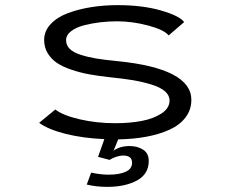

<svg xmlns="http://www.w3.org/2000/svg" viewBox="-20 -532 890 748"><path d="M407.5 91 362 79 386.5 10Q303.5 6.5 235.8 -10.5Q168 -27.5 132.5 -53.5L195.5 -105.5Q224.5 -82.5 290.5 -67.2Q356.5 -52 428.5 -52Q485.5 -52 531.8 -60.8Q578 -69.5 609.2 -90Q640.5 -110.5 640.5 -140.5Q640.5 -161 622.5 -176.5Q604.5 -192 570.5 -202.5Q536.5 -213 498.2 -219.5Q460 -226 408.5 -231Q363 -236 327.5 -242.5Q292 -249 258 -260.5Q224 -272 201.5 -287.2Q179 -302.5 165.5 -325.2Q152 -348 152 -376.5Q152 -410.5 176.8 -437.5Q201.5 -464.5 243 -480.2Q284.5 -496 334.2 -504Q384 -512 438 -512Q535.5 -512 607.8 -491Q680 -470 697.5 -446L637 -394Q619.5 -416 557.5 -432.5Q495.5 -449 436 -449Q403.5 -449 371 -445.2Q338.5 -441.5 307.5 -433.5Q276.5 -425.5 257 -410.5Q237.5 -395.5 237.5 -375.5Q237.5 -356 251.2 -342Q265 -328 293.5 -318.8Q322 -309.5 355.2 -304Q388.5 -298.5 436.5 -294Q725.5 -265 725.5 -143Q725.5 -104.5 703 -74.8Q680.5 -45 641 -27Q601.5 -9 551 0.5Q500.5 10 440.5 11L422.5 55Q447 37 484.5 37Q516 37 537.8 51.2Q559.5 65.5 559.5 95Q559.5 146 513.8 171Q468 196 398 196Q354.5 196 318 187L335 140.5Q372 148.5 403.5 148.5Q444.5 148.5 469.5 137.2Q494.5 126 494.5 102Q494.5 74 460 74Q447 74 431.5 79.2Q416 84.5 407.5 91Z"/></svg>

Font: League Mono Wide Light
Style: Regular
Weight: 300
Width: 8
Designer: Tyler Finck
Foundry: The League of Moveable Type / Tyler Finck
Version: Version 2.210